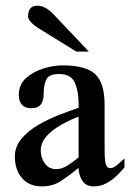

<svg xmlns="http://www.w3.org/2000/svg" viewBox="-20 -646 457 674"><path d="M417 -89.8V-58.6Q406.7 -45.9 390.6 -30Q374.5 -14.2 353.8 -2.9Q333 8.3 309.6 8.3Q281.2 8.3 268.6 -12.2Q255.9 -32.7 255.9 -56.6Q226.6 -32.7 196.5 -12.2Q166.5 8.3 127.4 8.3Q82 8.3 57.1 -21Q32.2 -50.3 32.2 -96.2Q32.2 -131.8 55.7 -159.4Q79.1 -187 115 -207.8Q150.9 -228.5 189 -243.2Q227.1 -257.8 255.9 -267.6V-284.2Q255.9 -325.2 242.7 -355.7Q229.5 -386.2 187.5 -386.2Q152.8 -386.2 143.1 -367.7Q133.3 -349.1 133.3 -314.5Q133.3 -294.9 124 -280.5Q114.7 -266.1 88.9 -266.1Q67.4 -266.1 56.6 -278.8Q45.9 -291.5 45.9 -312.5Q45.9 -348.6 71 -371.6Q96.2 -394.5 132.1 -405.5Q168 -416.5 199.7 -416.5Q282.2 -416.5 314.7 -385.3Q347.2 -354 347.2 -278.3V-146.5Q347.2 -129.4 347.4 -109.1Q347.7 -88.9 349.6 -77.6Q350.6 -69.3 354.7 -62.5Q358.9 -55.7 368.7 -55.7Q378.4 -55.7 394.5 -69.6Q410.6 -83.5 417 -89.8ZM255.9 -93.8V-236.8Q223.6 -224.1 193.1 -206.8Q162.6 -189.5 142.8 -167.2Q123 -145 123 -116.7Q123 -92.8 137.2 -72.5Q151.4 -52.2 177.2 -52.2Q197.3 -52.2 218.3 -65.7Q239.3 -79.1 255.9 -93.8ZM292 -464.8H248L120.1 -543.9Q78.6 -569.3 78.6 -588.4Q78.6 -626 111.3 -626Q139.2 -626 168.5 -595.2Z"/></svg>

Font: Scheherazade New Medium
Style: Regular
Weight: 500
Designer: SIL International
Foundry: SIL International
Version: Version 4.000